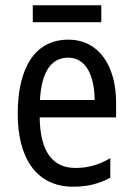

<svg xmlns="http://www.w3.org/2000/svg" viewBox="-20 -696 502 726"><path d="M363 -676H104V-612H363ZM238 -546C116 -546 47 -445 47 -265C47 -102 115 10 257 10C311 10 354 -1 397 -24V-98C353 -72 312 -61 265 -61C177 -61 132 -125 130 -252H419V-308C419 -444 356 -546 238 -546ZM238 -478C307 -478 337 -407 338 -318H131C137 -425 174 -478 238 -478Z"/></svg>

Font: Noto Sans Ethiopic Condensed
Style: Regular
Weight: 400
Width: 3
Designer: Monotype Design Team
Foundry: Monotype Imaging Inc.
Version: Version 2.102